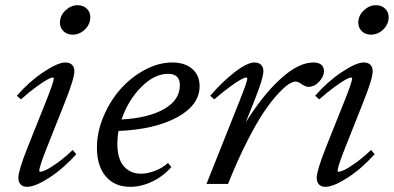

<svg xmlns="http://www.w3.org/2000/svg" viewBox="-20 -704 1508 735"><path d="M257.8 -571.3Q236.8 -571.3 223.1 -584.5Q209.5 -597.7 209.5 -617.7Q209.5 -644 230.5 -664.1Q251.5 -684.1 277.3 -684.1Q298.3 -684.1 312 -671.1Q325.7 -658.2 325.7 -638.2Q325.7 -611.3 305.2 -591.3Q284.7 -571.3 257.8 -571.3ZM83.5 11.2Q67.9 11.2 59.1 2.2Q50.3 -6.8 50.3 -23.4Q50.3 -50.3 85.4 -139.2L157.2 -318.8Q186 -391.1 186 -403.8Q186 -407.2 181.2 -407.2Q175.8 -407.2 161.1 -399.4Q146.5 -391.6 119.1 -371.6Q91.8 -351.6 60.1 -323.7L44.4 -337.4Q89.8 -390.1 145.5 -427.5Q201.2 -464.8 230 -464.8Q246.6 -464.8 255.6 -456.1Q264.6 -447.3 264.6 -431.6Q264.6 -403.3 229.5 -315.4L158.2 -135.7Q130.4 -65.9 130.4 -50.3Q130.4 -46.4 133.8 -46.4Q140.6 -46.4 154.8 -52.7Q168.9 -59.1 197.5 -79.1Q226.1 -99.1 258.3 -129.9L272 -113.8Q223.1 -59.1 168.9 -23.9Q114.7 11.2 83.5 11.2Z M478.5 11.2Q418.9 11.2 385 -28.6Q351.1 -68.4 351.1 -138.7Q351.1 -198.2 376.2 -258.1Q401.4 -317.9 441.4 -363Q481.4 -408.2 534.2 -436.5Q586.9 -464.8 639.6 -464.8Q687.5 -464.8 715.8 -440.4Q744.1 -416 744.1 -374.5Q744.1 -301.8 658.4 -255.1Q572.8 -208.5 433.6 -202.6Q429.2 -178.2 429.2 -154.8Q429.2 -95.7 454.1 -67.4Q479 -39.1 520 -39.1Q544.4 -39.1 573.2 -50Q602.1 -61 623 -80.1L636.2 -64.5Q604.5 -28.8 562.5 -8.8Q520.5 11.2 478.5 11.2ZM623.5 -421.4Q570.8 -421.4 520.3 -370.4Q469.7 -319.3 445.3 -246.6Q548.8 -252.4 608.6 -286.9Q668.5 -321.3 668.5 -377.9Q668.5 -421.4 623.5 -421.4Z M770.5 0 897.5 -318.8Q926.8 -392.1 926.8 -403.8Q926.8 -407.2 921.9 -407.2Q916.5 -407.2 901.9 -399.4Q887.2 -391.6 859.9 -371.6Q832.5 -351.6 800.3 -323.7L784.7 -337.4Q831.5 -391.6 878.9 -428.2Q926.3 -464.8 954.1 -464.8Q970.2 -464.8 979.2 -456.1Q988.3 -447.3 988.3 -431.6Q988.3 -404.8 952.6 -315.4L920.4 -234.9Q985.8 -340.3 1054.4 -402.6Q1123 -464.8 1179.2 -464.8Q1220.2 -464.8 1220.2 -430.7Q1220.2 -411.6 1201.9 -391.6Q1183.6 -371.6 1160.6 -371.6Q1148.9 -371.6 1131.8 -383.8Q1122.1 -391.6 1110.4 -391.6Q1101.1 -391.6 1085.7 -382.1Q1070.3 -372.6 1044.7 -345.2Q1019 -317.9 991 -276.4Q962.9 -234.9 926 -162.8Q889.2 -90.8 853 0Z M1399.9 -571.3Q1378.9 -571.3 1365.2 -584.5Q1351.6 -597.7 1351.6 -617.7Q1351.6 -644 1372.6 -664.1Q1393.6 -684.1 1419.4 -684.1Q1440.4 -684.1 1454.1 -671.1Q1467.8 -658.2 1467.8 -638.2Q1467.8 -611.3 1447.3 -591.3Q1426.8 -571.3 1399.9 -571.3ZM1225.6 11.2Q1210 11.2 1201.2 2.2Q1192.4 -6.8 1192.4 -23.4Q1192.4 -50.3 1227.5 -139.2L1299.3 -318.8Q1328.1 -391.1 1328.1 -403.8Q1328.1 -407.2 1323.2 -407.2Q1317.9 -407.2 1303.2 -399.4Q1288.6 -391.6 1261.2 -371.6Q1233.9 -351.6 1202.1 -323.7L1186.5 -337.4Q1231.9 -390.1 1287.6 -427.5Q1343.3 -464.8 1372.1 -464.8Q1388.7 -464.8 1397.7 -456.1Q1406.7 -447.3 1406.7 -431.6Q1406.7 -403.3 1371.6 -315.4L1300.3 -135.7Q1272.5 -65.9 1272.5 -50.3Q1272.5 -46.4 1275.9 -46.4Q1282.7 -46.4 1296.9 -52.7Q1311 -59.1 1339.6 -79.1Q1368.2 -99.1 1400.4 -129.9L1414.1 -113.8Q1365.2 -59.1 1311 -23.9Q1256.8 11.2 1225.6 11.2Z"/></svg>

Font: Elstob 6pt
Style: Italic
Weight: 400
Italic angle: -20°
Designer: Peter S. Baker
Version: Version 1.015